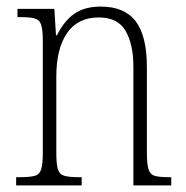

<svg xmlns="http://www.w3.org/2000/svg" viewBox="-20 -563 564 583"><path d="M29 0V-25H41Q70 -25 85 -29Q100 -33 105 -49Q110 -65 110 -99V-438Q110 -472 105 -487.5Q100 -503 85.5 -507Q71 -511 43 -511H33V-536H145L150 -456H153Q175 -500 206 -521.5Q237 -543 286 -543Q358 -543 392 -498.5Q426 -454 426 -359V-99Q426 -65 431 -49Q436 -33 450 -29Q464 -25 493 -25H500V0H385V-361Q385 -428 361.5 -469Q338 -510 280 -510Q216 -510 183.5 -462.5Q151 -415 151 -331V-98Q151 -64 156 -48.5Q161 -33 176 -29Q191 -25 220 -25H228V0Z"/></svg>

Font: Noto Serif Ethiopic Condensed ExtraLight
Style: Regular
Weight: 200
Width: 3
Designer: Monotype Design Team
Foundry: Monotype Imaging Inc.
Version: Version 2.102; ttfautohint (v1.8.4.7-5d5b)